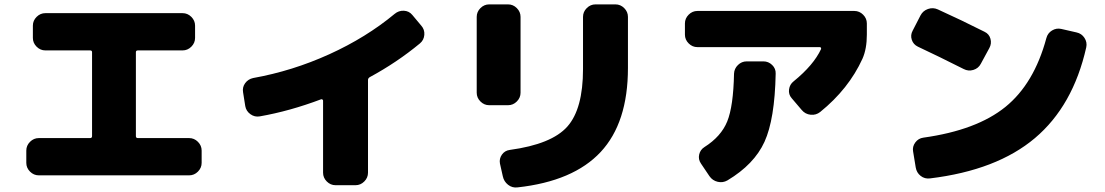

<svg xmlns="http://www.w3.org/2000/svg" viewBox="-20 -790 5040 876"><path d="M843 -160Q866 -160 883 -143Q900 -126 900 -103V-47Q900 -24 883 -7Q866 10 843 10H157Q134 10 117 -7Q100 -24 100 -47V-103Q100 -126 117 -143Q134 -160 157 -160H391Q400 -160 400 -169V-552Q400 -560 391 -560H187Q164 -560 147 -577Q130 -594 130 -617V-673Q130 -696 147 -713Q164 -730 187 -730H813Q836 -730 853 -713Q870 -696 870 -673V-617Q870 -594 853 -577Q836 -560 813 -560H609Q600 -560 600 -552V-169Q600 -160 609 -160Z M1861 -722 1902 -673Q1918 -655 1916 -631Q1914 -607 1896 -592Q1791 -505 1667 -438Q1659 -433 1659 -425V-2Q1659 21 1642 38Q1625 55 1602 55H1511Q1488 55 1471 38Q1454 21 1454 -2V-331Q1454 -334 1451 -336Q1448 -338 1445 -337Q1302 -283 1165 -259Q1142 -255 1122.5 -269Q1103 -283 1099 -306L1089 -369Q1085 -392 1098.5 -410.5Q1112 -429 1135 -434Q1314 -466 1482.5 -542.5Q1651 -619 1781 -727Q1799 -742 1822.5 -741Q1846 -740 1861 -722Z M2788 -770Q2811 -770 2828 -753Q2845 -736 2845 -713V-480Q2845 -230 2720.5 -96.5Q2596 37 2341 65Q2317 68 2298 53Q2279 38 2274 14L2261 -44Q2257 -66 2270 -84.5Q2283 -103 2306 -106Q2497 -132 2568.5 -212.5Q2640 -293 2640 -475V-713Q2640 -736 2657 -753Q2674 -770 2697 -770ZM2355 -367Q2355 -344 2338 -327Q2321 -310 2298 -310H2212Q2189 -310 2172 -327Q2155 -344 2155 -367V-713Q2155 -736 2172 -753Q2189 -770 2212 -770H2298Q2321 -770 2338 -753Q2355 -736 2355 -713Z M3878 -740Q3901 -740 3918 -723Q3935 -706 3935 -683V-632Q3935 -567 3915 -522Q3852 -384 3722 -279Q3703 -264 3678.5 -266.5Q3654 -269 3638 -288L3592 -342Q3577 -359 3580 -382Q3583 -405 3601 -419Q3692 -493 3726 -566Q3727 -569 3725.5 -572Q3724 -575 3721 -575H3162Q3139 -575 3122 -592Q3105 -609 3105 -632V-683Q3105 -706 3122 -723Q3139 -740 3162 -740ZM3463 -510Q3486 -510 3503 -493.5Q3520 -477 3519 -454Q3515 -246 3468 -143Q3421 -40 3299 33Q3278 45 3254.5 39.5Q3231 34 3217 14L3178 -44Q3165 -63 3170 -85Q3175 -107 3194 -119Q3270 -167 3298 -236Q3326 -305 3329 -454Q3330 -477 3347 -493.5Q3364 -510 3387 -510Z M4168 -577Q4147 -587 4140 -608.5Q4133 -630 4144 -650L4180 -720Q4191 -741 4214 -749Q4237 -757 4259 -747Q4367 -698 4472 -645Q4493 -635 4499 -613Q4505 -591 4494 -571L4455 -499Q4444 -478 4421 -471Q4398 -464 4377 -475Q4260 -534 4168 -577ZM4892 -642Q4915 -637 4928 -617Q4941 -597 4936 -574Q4876 -307 4702 -160Q4528 -13 4223 24Q4199 27 4180.5 12.5Q4162 -2 4158 -26L4146 -99Q4142 -121 4156 -140Q4170 -159 4193 -162Q4436 -196 4567 -302Q4698 -408 4754 -616Q4760 -639 4780 -651Q4800 -663 4822 -658Z"/></svg>

Font: Rounded Mplus 1c Black
Style: Regular
Weight: 900
Version: Version 1.059.20150529